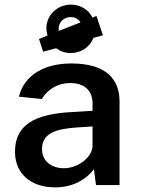

<svg xmlns="http://www.w3.org/2000/svg" viewBox="-20 -802 609 832"><path d="M167 -578 223 -593C241 -580 263 -572 287 -572C332 -572 370 -599 385 -638L426 -649L398 -733L381 -726C364 -760 328 -782 287 -782C229 -782 181 -737 181 -680C181 -669 183 -658 186 -648L149 -633ZM234 -677C234 -707 258 -728 286 -728C305 -728 320 -719 329 -705L235 -668C234 -671 234 -674 234 -677ZM289 -527C174 -527 85 -478 62 -383L161 -373C191 -421 236 -442 283 -442C345 -443 381 -410 381 -354V-322L304 -317C124 -310 45 -258 45 -144C45 -46 118 10 218 10C291 10 350 -20 387 -69L396 0H498V-362C498 -462 436 -527 289 -527ZM381 -171C381 -121 318 -73 257 -73C203 -73 162 -104 162 -156C162 -226 224 -244 318 -250L381 -254Z"/></svg>

Font: United Sans SemiBold
Style: Regular
Weight: 600
Designer: Pablo Impallari, Rodrigo Fuenzalida (Modified by Dan O. Williams)
Version: Version 1.000;PS 001.000;hotconv 1.0.88;makeotf.lib2.5.64775